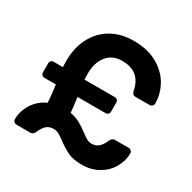

<svg xmlns="http://www.w3.org/2000/svg" viewBox="-160 -868 1036 1038"><g transform="rotate(30 358.5 -349.5)"><path d="M657 -474Q657 -465 650.5 -458.5Q644 -452 635 -452H544Q536 -452 530 -458.5Q524 -465 522 -474Q501 -585 388 -585Q327 -585 293.5 -542.5Q260 -500 260 -434Q260 -408 261 -395H450Q460 -395 466 -389Q472 -383 472 -373V-317Q472 -307 466 -301Q460 -295 450 -295H275Q283 -243 286 -202Q321 -195 345.5 -182Q370 -169 399 -147Q423 -129 436.5 -121.5Q450 -114 467 -114Q493 -114 510 -129Q527 -144 539 -173Q543 -183 550 -189Q557 -195 565 -195H653Q662 -195 668.5 -188.5Q675 -182 675 -173Q675 -128 651.5 -85.5Q628 -43 582.5 -16Q537 11 477 11Q425 11 391.5 -4.5Q358 -20 322 -47Q298 -65 283 -73Q268 -81 250 -81Q224 -81 207 -66Q190 -51 178 -22Q174 -12 167 -6Q160 0 152 0H64Q55 0 48.5 -6.5Q42 -13 42 -22Q42 -72 71 -118Q100 -164 151 -187Q150 -223 140 -295H69Q59 -295 53 -301Q47 -307 47 -317V-373Q47 -383 53 -389Q59 -395 69 -395H126Q125 -408 125 -434Q125 -515 157 -577.5Q189 -640 248.5 -675Q308 -710 388 -710Q476 -710 537 -675Q598 -640 627.5 -586Q657 -532 657 -474Z"/></g></svg>

Font: Hezaedrus Medium
Style: Regular
Weight: 500
Designer: Hubert & Fischer
Foundry: Hubert & Fischer
Version: Version 1.10;September 3, 2019;FontCreator 11.5.0.2425 64-bi